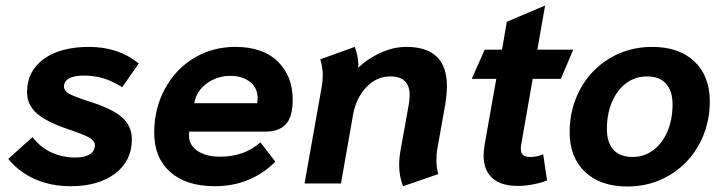

<svg xmlns="http://www.w3.org/2000/svg" viewBox="-20 -665 2621 696"><path d="M10 -89 98 -168Q126 -131 166 -112.5Q206 -94 254 -94Q286 -94 305 -105.5Q324 -117 324 -139Q324 -153 306 -164.5Q288 -176 232 -195Q150 -222 114 -253.5Q78 -285 78 -331Q78 -407 138.5 -451Q199 -495 303 -495Q409 -495 483 -435L423 -349Q384 -373 352 -382Q320 -391 283 -391Q248 -391 230 -380.5Q212 -370 212 -351Q212 -336 230 -325.5Q248 -315 304 -297Q387 -271 422.5 -239.5Q458 -208 458 -160Q458 -82 397.5 -36Q337 10 236 10Q165 10 107 -15.5Q49 -41 10 -89Z M539 -184Q539 -271 577.5 -342.5Q616 -414 683 -454.5Q750 -495 833 -495Q933 -495 987 -442Q1041 -389 1041 -304Q1041 -241 1016 -214.5Q991 -188 944 -188H666Q665 -183 665 -174Q665 -139 696 -118Q727 -97 778 -97Q866 -97 924 -149L978 -79Q937 -37 881.5 -13.5Q826 10 759 10Q655 10 597 -41.5Q539 -93 539 -184ZM912 -291Q914 -303 914 -309Q914 -346 886.5 -368Q859 -390 815 -390Q767 -390 729.5 -362.5Q692 -335 684 -291Z M1427 -66Q1427 -96 1433 -126L1462 -287Q1465 -305 1465 -320Q1465 -388 1395 -388Q1345 -388 1308 -349Q1271 -310 1260 -250L1216 0H1084L1146 -349Q1150 -370 1150 -393Q1150 -419 1141 -450L1266 -495Q1271 -483 1275 -465Q1279 -447 1279 -432Q1279 -423 1278 -419Q1312 -452 1359 -473.5Q1406 -495 1453 -495Q1600 -495 1600 -353Q1600 -323 1594 -287L1566 -129Q1562 -108 1562 -84Q1562 -55 1569 -34L1441 10Q1427 -26 1427 -66Z M1733 -102Q1733 -114 1737 -142L1779 -379H1690L1737 -485H1800L1817 -586L1956 -645L1928 -485H2058L2013 -379H1911L1869 -139Q1868 -134 1868 -125Q1868 -109 1876.5 -102.5Q1885 -96 1902 -96Q1928 -96 1949 -106L1963 -11Q1945 -3 1914.5 3Q1884 9 1857 9Q1796 9 1764.5 -19.5Q1733 -48 1733 -102Z M2045 -186Q2045 -272 2084 -343Q2123 -414 2191.5 -454.5Q2260 -495 2344 -495Q2442 -495 2497.5 -442Q2553 -389 2553 -298Q2553 -212 2514 -141Q2475 -70 2406.5 -29.5Q2338 11 2255 11Q2156 11 2100.5 -42Q2045 -95 2045 -186ZM2418 -287Q2418 -335 2394.5 -361.5Q2371 -388 2325 -388Q2283 -388 2250 -363.5Q2217 -339 2198.5 -295.5Q2180 -252 2180 -197Q2180 -149 2203.5 -122.5Q2227 -96 2273 -96Q2315 -96 2348 -120.5Q2381 -145 2399.5 -188.5Q2418 -232 2418 -287Z"/></svg>

Font: Niramit
Style: Bold Italic
Weight: 700
Italic angle: -10°
Designer: Katatrad Aksorn Co.,Ltd.
Foundry: Cadson Demak Co.,Ltd.
Version: Version 1.001; ttfautohint (v1.6)